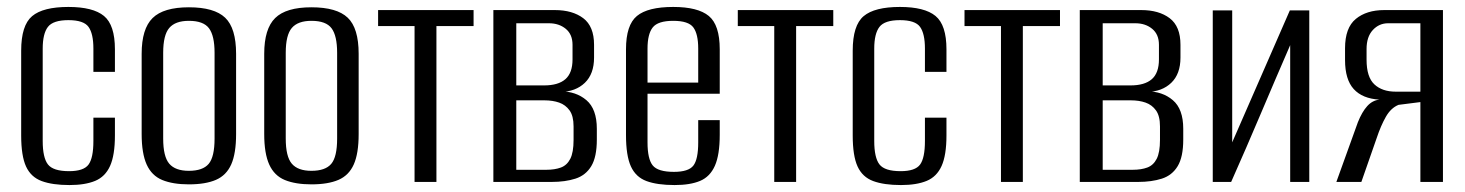

<svg xmlns="http://www.w3.org/2000/svg" viewBox="-20 -524 4219 553"><path d="M180 9Q131 9 100 -2.5Q69 -14 55 -44.5Q41 -75 41 -134V-378Q41 -451 72.5 -477.5Q104 -504 177 -504Q248 -504 279.5 -478Q311 -452 311 -382V-317H249V-384Q249 -427 235 -446.5Q221 -466 177 -466Q133 -466 118 -446.5Q103 -427 103 -384V-118Q103 -70 118 -50.5Q133 -31 179 -31Q221 -31 235 -50Q249 -69 249 -118V-185H311V-134Q311 -77 297 -46Q283 -15 254 -3Q225 9 180 9Z M524 7Q478 7 447.5 -5.5Q417 -18 402.5 -50Q388 -82 388 -138V-369Q388 -441 419.5 -472Q451 -503 524 -503Q597 -503 628.5 -473Q660 -443 660 -369V-138Q660 -82 646 -50.5Q632 -19 602 -6Q572 7 524 7ZM524 -32Q564 -32 581 -52Q598 -72 598 -125V-372Q598 -421 582 -442.5Q566 -464 524 -464Q485 -464 467.5 -443.5Q450 -423 450 -372V-125Q450 -73 467.5 -52.5Q485 -32 524 -32Z M877 7Q831 7 800.5 -5.5Q770 -18 755.5 -50Q741 -82 741 -138V-369Q741 -441 772.5 -472Q804 -503 877 -503Q950 -503 981.5 -473Q1013 -443 1013 -369V-138Q1013 -82 999 -50.5Q985 -19 955 -6Q925 7 877 7ZM877 -32Q917 -32 934 -52Q951 -72 951 -125V-372Q951 -421 935 -442.5Q919 -464 877 -464Q838 -464 820.5 -443.5Q803 -423 803 -372V-125Q803 -73 820.5 -52.5Q838 -32 877 -32Z M1174 0V-449H1069V-495H1344V-449H1237V0Z M1401 0V-495H1578Q1629 -495 1660 -471.5Q1691 -448 1691 -395V-358Q1691 -311 1664.5 -285.5Q1638 -260 1594 -259V-261Q1639 -261 1669 -235.5Q1699 -210 1699 -153V-122Q1699 -72 1683 -45.5Q1667 -19 1637.5 -9.5Q1608 0 1569 0ZM1467 -35H1554Q1578 -35 1595.5 -41.5Q1613 -48 1622.5 -66.5Q1632 -85 1632 -121V-160Q1632 -190 1620.5 -206Q1609 -222 1590.5 -228.5Q1572 -235 1548 -235H1467ZM1467 -278H1547Q1588 -278 1608.5 -296Q1629 -314 1629 -353V-395Q1629 -425 1609.5 -441Q1590 -457 1561 -457H1467Z M1923 9Q1873 9 1842 -2.5Q1811 -14 1797 -45Q1783 -76 1783 -135V-382Q1783 -452 1814.5 -478Q1846 -504 1919 -504Q1990 -504 2021.5 -478Q2053 -452 2053 -382V-254H1845V-114Q1845 -66 1860 -47.5Q1875 -29 1921 -29Q1963 -29 1977 -47Q1991 -65 1991 -114V-178H2053V-136Q2053 -78 2039 -46.5Q2025 -15 1996.5 -3Q1968 9 1923 9ZM1845 -286H1991V-384Q1991 -426 1977 -445Q1963 -464 1919 -464Q1875 -464 1860 -445Q1845 -426 1845 -384Z M2210 0V-449H2105V-495H2380V-449H2273V0Z M2575 9Q2526 9 2495 -2.5Q2464 -14 2450 -44.5Q2436 -75 2436 -134V-378Q2436 -451 2467.5 -477.5Q2499 -504 2572 -504Q2643 -504 2674.5 -478Q2706 -452 2706 -382V-317H2644V-384Q2644 -427 2630 -446.5Q2616 -466 2572 -466Q2528 -466 2513 -446.5Q2498 -427 2498 -384V-118Q2498 -70 2513 -50.5Q2528 -31 2574 -31Q2616 -31 2630 -50Q2644 -69 2644 -118V-185H2706V-134Q2706 -77 2692 -46Q2678 -15 2649 -3Q2620 9 2575 9Z M2863 0V-449H2758V-495H3033V-449H2926V0Z M3090 0V-495H3267Q3318 -495 3349 -471.5Q3380 -448 3380 -395V-358Q3380 -311 3353.5 -285.5Q3327 -260 3283 -259V-261Q3328 -261 3358 -235.5Q3388 -210 3388 -153V-122Q3388 -72 3372 -45.5Q3356 -19 3326.5 -9.5Q3297 0 3258 0ZM3156 -35H3243Q3267 -35 3284.5 -41.5Q3302 -48 3311.5 -66.5Q3321 -85 3321 -121V-160Q3321 -190 3309.5 -206Q3298 -222 3279.5 -228.5Q3261 -235 3237 -235H3156ZM3156 -278H3236Q3277 -278 3297.5 -296Q3318 -314 3318 -353V-395Q3318 -425 3298.5 -441Q3279 -457 3250 -457H3156Z M3473 0V-494H3529V-114L3695 -494H3751V0H3696V-394Q3653 -295 3611.5 -197Q3570 -99 3526 0Z M3829 0 3891 -172Q3903 -202 3918 -218.5Q3933 -235 3953 -237Q3904 -240 3879 -267.5Q3854 -295 3854 -351V-385Q3854 -444 3885 -469.5Q3916 -495 3967 -495H4136V0H4071V-230L4008 -222Q3986 -213 3971.5 -187.5Q3957 -162 3945 -126L3901 0ZM4000 -260H4071V-457H3978Q3952 -457 3934 -437.5Q3916 -418 3916 -383V-352Q3916 -302 3938.5 -281Q3961 -260 4000 -260Z"/></svg>

Font: Alumni Sans
Style: Regular
Weight: 400
Designer: Robert E. Leuschke
Foundry: Robert E. Leuschke
Version: Version 1.018